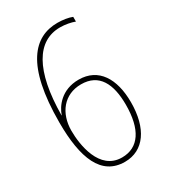

<svg xmlns="http://www.w3.org/2000/svg" viewBox="-181 -812 809 915"><g transform="rotate(-30 223.5 -354.5)"><path d="M55 -306C55 -109 103 13 233 13C337 13 399 -76 399 -219C399 -349 345 -437 236 -437C141 -437 96 -372 82 -330H81C83 -576 158 -697 284 -697C313 -697 343 -691 364 -683V-709C344 -717 314 -722 284 -722C155 -722 55 -621 55 -306ZM231 -12C107 -12 85 -167 85 -243C85 -339 141 -412 235 -412C334 -412 372 -336 372 -221C372 -86 323 -12 231 -12Z"/></g></svg>

Font: Noto Sans Gujarati UI Condensed Thin
Style: Regular
Weight: 100
Width: 3
Designer: Jelle Bosma - Monotype Design Team, Universal Thirst
Foundry: Monotype Imaging Inc.
Version: Version 2.106